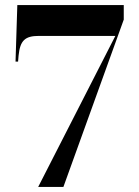

<svg xmlns="http://www.w3.org/2000/svg" viewBox="-20 -734 544 754"><path d="M130 0H229L466 -657V-714H48L41 -492H51L53 -516C59 -575 78 -593 133 -593H433Z"/></svg>

Font: Noto Serif Display Condensed Black
Style: Regular
Weight: 900
Width: 3
Designer: Monotype Design Team
Foundry: Monotype Imaging Inc.
Version: Version 2.009